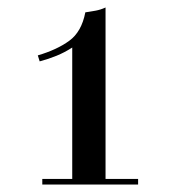

<svg xmlns="http://www.w3.org/2000/svg" viewBox="-20 -493 461 513"><path d="M173 -366Q153 -353 131 -344Q109 -335 86 -329L81 -345Q132 -360 165 -384Q198 -408 208 -460Q222 -462 235.5 -464.5Q249 -467 262 -473V-15H349V0H93V-15H173Z"/></svg>

Font: Elsie
Style: Regular
Weight: 400
Designer: Alejandro Inler
Foundry: Alejandro Inler
Version: 1.001